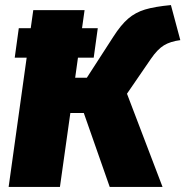

<svg xmlns="http://www.w3.org/2000/svg" viewBox="-20 -736 730 756"><path d="M480 -367 620 0H412L310 -291H257L216 0H14L85 -509H38L54 -625H101L111 -696H313L303 -625H365L349 -509H287L276 -430H322L426 -591Q456 -638 484.5 -662.5Q513 -687 551 -698.5Q589 -710 653 -716L690 -578Q651 -573 625.5 -557.5Q600 -542 574 -504Z"/></svg>

Font: Fira Sans Black
Style: Italic
Weight: 900
Italic angle: -8°
Designer: Carrois Corporate & Edenspiekermann AG
Foundry: Carrois Corporate GbR & Edenspiekermann AG
Version: Version 4.203